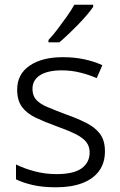

<svg xmlns="http://www.w3.org/2000/svg" viewBox="-20 -786 512 816"><path d="M426 -143Q426 -94 401.5 -60Q377 -26 330.5 -8Q284 10 218 10Q162 10 120 0.5Q78 -9 48 -24V-87Q82 -70 127 -58Q172 -46 219 -46Q294 -46 327.5 -71Q361 -96 361 -138Q361 -164 346.5 -182.5Q332 -201 300.5 -216.5Q269 -232 219 -250Q169 -268 131.5 -286Q94 -304 73.5 -331.5Q53 -359 53 -405Q53 -471 106 -507Q159 -543 247 -543Q296 -543 338 -534Q380 -525 415 -509L391 -454Q359 -468 321 -477.5Q283 -487 243 -487Q183 -487 150.5 -466.5Q118 -446 118 -408Q118 -380 133.5 -362.5Q149 -345 180.5 -331.5Q212 -318 260 -300Q308 -283 346 -264Q384 -245 405 -217Q426 -189 426 -143ZM376 -757Q366 -742 349 -722Q332 -702 311.5 -681Q291 -660 270.5 -640.5Q250 -621 232 -606H186V-616Q204 -635 224.5 -662Q245 -689 264.5 -716.5Q284 -744 296 -766H376Z"/></svg>

Font: Noto Sans Syriac Eastern Light
Style: Regular
Weight: 300
Designer: Patrick Giasson and the Monotype Design Team
Foundry: Monotype Imaging Inc.
Version: Version 3.001